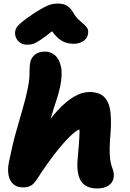

<svg xmlns="http://www.w3.org/2000/svg" viewBox="-20 -1051 733 1083"><path d="M110 6Q76 6 55.5 -12Q35 -30 28.5 -62Q22 -94 30 -135Q49 -230 70 -305Q91 -380 109 -441.5Q127 -503 137 -555Q145 -594 146 -618.5Q147 -643 147 -662Q147 -681 151 -701Q156 -724 176 -742Q196 -760 236 -760Q264 -760 288.5 -740.5Q313 -721 323.5 -677Q334 -633 319 -561Q312 -526 298 -485Q284 -444 266 -382.5Q248 -321 228 -224L206 -297Q257 -376 305 -428Q353 -480 398 -506Q443 -532 483 -532Q543 -532 571 -500.5Q599 -469 604 -410Q609 -351 601 -267Q597 -212 599 -179.5Q601 -147 606 -128Q611 -109 617 -93Q621 -82 622 -69.5Q623 -57 620 -45Q615 -19 591 -3.5Q567 12 529 12Q483 12 457.5 -7.5Q432 -27 423 -62Q414 -97 417 -143Q422 -197 424.5 -230.5Q427 -264 428 -284.5Q429 -305 428 -321Q409 -315 373.5 -280.5Q338 -246 291 -186Q244 -126 189 -41Q171 -13 153.5 -3.5Q136 6 110 6ZM132 -799Q112 -799 96.5 -808.5Q81 -818 72.5 -834Q64 -850 65 -870Q66 -882 72.5 -894Q79 -906 101.5 -925Q124 -944 173 -977Q205 -997 227 -1009Q249 -1021 267 -1026Q285 -1031 305 -1031Q339 -1031 358 -1018.5Q377 -1006 391 -983Q407 -955 424 -939.5Q441 -924 454 -913Q467 -902 473.5 -890Q480 -878 476 -857Q471 -832 448 -818Q425 -804 396 -804Q366 -804 342 -814Q318 -824 295.5 -848Q273 -872 247 -914L319 -912Q269 -870 238 -847Q207 -824 188.5 -813.5Q170 -803 157.5 -801Q145 -799 132 -799Z"/></svg>

Font: Shantell Sans ExtraBold
Style: Italic
Weight: 800
Italic angle: -11°
Designer: Stephen Nixon, Anya Danilova, Shantell Martin
Foundry: Arrow Type
Version: Version 1.011;[c5ecc13dd]